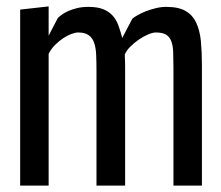

<svg xmlns="http://www.w3.org/2000/svg" viewBox="-20 -580 690 600"><path d="M132 0H43V-550L132 -560V-468.5Q142.5 -488.5 148.2 -499.8Q154 -511 156.8 -516.2Q159.5 -521.5 160.2 -522.8Q161 -524 161 -524Q165.5 -528.5 173.8 -534.5Q182 -540.5 194 -545.8Q206 -551 221.5 -554.8Q237 -558.5 256.5 -558.5Q284.5 -558.5 302.5 -551.2Q320.5 -544 332 -531.2Q343.5 -518.5 350 -500.5Q356.5 -482.5 362 -461.5L393.5 -521.5Q398.5 -526 409.8 -532.5Q421 -539 435.8 -544.8Q450.5 -550.5 467 -554.5Q483.5 -558.5 499.5 -558.5Q537.5 -558.5 559.8 -545.8Q582 -533 593.2 -509Q604.5 -485 607.8 -451Q611 -417 611 -375V0H522V-370Q522 -397 521.2 -417.2Q520.5 -437.5 515.2 -451.2Q510 -465 498.8 -471.8Q487.5 -478.5 467 -478.5Q457 -478.5 442.5 -472.2Q428 -466 413.8 -456.2Q399.5 -446.5 387.2 -434.2Q375 -422 370 -409.5Q370 -406.5 370.2 -399.8Q370.5 -393 370.8 -385.8Q371 -378.5 371 -372.2Q371 -366 371 -363.5V0H281.5V-360Q281.5 -387 280.5 -409Q279.5 -431 274.2 -446.2Q269 -461.5 257.2 -470Q245.5 -478.5 224 -478.5Q216 -478.5 203.5 -474Q191 -469.5 177.8 -460.8Q164.5 -452 152.2 -439.8Q140 -427.5 132 -412Z"/></svg>

Font: B612 Mono
Style: Regular
Weight: 400
Version: Version 1.005